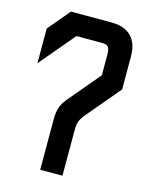

<svg xmlns="http://www.w3.org/2000/svg" viewBox="-115 -834 713 908"><g transform="rotate(15 242.0 -380.0)"><path d="M447 -628C447 -742 369 -760 318 -760H118L28 -653V-483L173 -655H298C329 -655 337 -644 337 -604V-507L204 -349C180 -319 171 -292 171 -248V0H280V-221C280 -261 285 -274 313 -308L447 -467Z"/></g></svg>

Font: Tekex
Style: Regular
Weight: 400
Designer: NC Empire
Foundry: NC Empire
Version: Version 1.001;hotconv 1.0.109;makeotfexe 2.5.65596